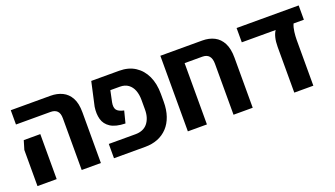

<svg xmlns="http://www.w3.org/2000/svg" viewBox="-55 -967 2377 1363"><g transform="rotate(-20 1133.5 -285.5)"><path d="M382 0V-390Q382 -429 364.5 -446Q347 -463 315 -463H54V-571H354Q404 -571 443 -552Q482 -533 504.5 -492Q527 -451 527 -383V0ZM48 0V-273L68 -340H193V-273V0Z M626 0V-108H828Q857 -108 880 -117.5Q903 -127 918.5 -145.5Q934 -164 942.5 -190Q951 -216 951 -249V-323Q951 -363 939 -394.5Q927 -426 902 -444.5Q877 -463 839 -463H767L749 -378Q742 -341 755 -322Q768 -303 810 -294L787 -204Q714 -206 675.5 -231Q637 -256 625.5 -297.5Q614 -339 622 -391L662 -571H873Q943 -571 992.5 -539Q1042 -507 1068.5 -450Q1095 -393 1095 -316V-256Q1095 -196 1078.5 -148Q1062 -100 1031 -67Q1000 -34 957.5 -17Q915 0 862 0Z M1529 0V-385Q1529 -463 1462 -463H1184V-571H1501Q1552 -571 1591 -551Q1630 -531 1652 -488.5Q1674 -446 1674 -378V0ZM1184 0V-506H1328V0Z M1988 0V-346Q1988 -385 1995.5 -415Q2003 -445 2016 -463H1760V-571H2229V-463H2151Q2140 -438 2136 -405.5Q2132 -373 2132 -346V0Z"/></g></svg>

Font: Assistant ExtraLight
Style: Bold
Weight: 700
Version: Version 3.000